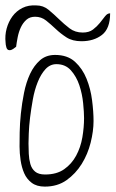

<svg xmlns="http://www.w3.org/2000/svg" viewBox="-51 -691 429 712"><path d="M21.5 -147.5Q21.5 -167 22 -199.7Q22.5 -232.4 26.4 -270Q30.3 -307.6 38.1 -346.7Q45.9 -385.7 60.5 -417Q75.2 -448.2 97.7 -467.8Q120.1 -487.3 153.3 -487.3Q199.2 -487.3 227.1 -461.9Q254.9 -436.5 270 -398.9Q285.2 -361.3 290.5 -318.8Q295.9 -276.4 295.9 -242.2Q295.9 -205.1 285.2 -162.1Q274.4 -119.1 252 -83Q229.5 -46.9 195.8 -22.9Q162.1 1 115.2 1Q85 1 66.4 -13.2Q47.9 -27.3 38.6 -48.8Q29.3 -70.3 25.4 -96.7Q21.5 -123 21.5 -147.5ZM54.7 -159.2Q54.7 -140.6 55.7 -120.6Q56.6 -100.6 61.5 -83Q66.4 -65.4 79.1 -54.7Q91.8 -43.9 116.2 -43.9Q159.2 -43.9 187 -63.5Q214.8 -83 231.4 -113.8Q248 -144.5 254.4 -181.6Q260.7 -218.8 260.7 -252.9Q260.7 -274.4 257.3 -308.6Q253.9 -342.8 243.2 -375Q232.4 -407.2 211.9 -430.2Q191.4 -453.1 158.2 -453.1Q134.8 -453.1 117.7 -434.6Q100.6 -416 88.9 -386.7Q77.1 -357.4 70.8 -322.3Q64.5 -287.1 60.5 -254.9Q56.6 -222.7 55.7 -196.3Q54.7 -169.9 54.7 -159.2ZM-30.3 -533.2Q-33.2 -559.6 -26.4 -585Q-19.5 -610.4 -4.9 -630.4Q9.8 -650.4 32.2 -661.6Q54.7 -672.9 84 -670.9Q109.4 -670.9 128.9 -654.8Q148.4 -638.7 167.5 -620.1Q186.5 -601.6 207 -585.9Q227.5 -570.3 255.9 -570.3Q279.3 -570.3 293.9 -581.5Q308.6 -592.8 319.3 -606Q330.1 -619.1 338.4 -630.4Q346.7 -641.6 357.4 -641.6Q357.4 -585 327.1 -561.5Q296.9 -538.1 251 -538.1Q217.8 -538.1 195.8 -552.2Q173.8 -566.4 155.8 -583.5Q137.7 -600.6 120.1 -614.7Q102.5 -628.9 79.1 -628.9Q59.6 -628.9 46.9 -617.7Q34.2 -606.4 26.4 -589.8Q18.6 -573.2 14.6 -553.2Q10.7 -533.2 8.8 -517.6Q3.9 -513.7 -2.4 -509.3Q-8.8 -504.9 -15.6 -504.9Q-24.4 -504.9 -27.3 -515.1Q-30.3 -525.4 -30.3 -533.2Z"/></svg>

Font: Waiting for the Sunrise
Style: Regular
Weight: 300
Version: Version 1.001 2001